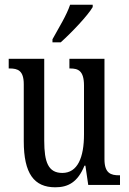

<svg xmlns="http://www.w3.org/2000/svg" viewBox="-20 -786 550 816"><path d="M203 -619V-606H238C286 -649 354 -721 374 -756V-766H278C263 -721 231 -670 203 -619ZM215 10C269 10 310 -11 339 -82H343L355 0H490V-41H486C452 -41 424 -49 424 -109V-536H275V-495H278C312 -495 337 -486 337 -422V-215C337 -117 310 -51 245 -51C185 -51 168 -97 168 -188V-536H17V-495H21C56 -495 81 -486 81 -428V-186C81 -48 125 10 215 10Z"/></svg>

Font: Noto Serif Sinhala ExtraCondensed
Style: Regular
Weight: 400
Width: 2
Designer: Jelle Bosma - Monotype Design Team
Foundry: Monotype Imaging Inc.
Version: Version 2.007